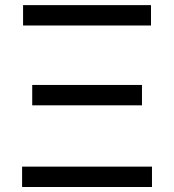

<svg xmlns="http://www.w3.org/2000/svg" viewBox="-20 -748 696 768"><path d="M68.4 0V-81.5H587.9V0ZM72.3 -646V-727.5H584V-646ZM108.9 -326.7V-408.2H547.9V-326.7Z"/></svg>

Font: Inter-Regular
Style: Regular
Weight: 400
Designer: Rasmus Andersson
Foundry: rsms
Version: Version 4.000;git-a52131595